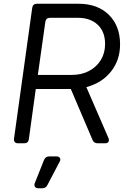

<svg xmlns="http://www.w3.org/2000/svg" viewBox="-20 -765 682 1025"><path d="M77 0Q52 0 55 -26L152 -723Q155 -745 177 -745H399Q501 -745 561 -686Q621 -627 621 -528Q621 -444 572.5 -383Q524 -322 441 -300L559 -28Q564 -16 559 -8Q554 0 540 0H502Q481 0 474 -18L358 -290H171L134 -22Q131 0 109 0ZM182 -365H363Q416 -365 456 -386.5Q496 -408 518.5 -445Q541 -482 541 -530Q541 -596 501.5 -633Q462 -670 395 -670H247Q225 -670 222 -648ZM185 240Q172 240 166.5 232Q161 224 166 212L215 89Q223 70 243 70H281Q295 70 300 78.5Q305 87 298 99L233 223Q225 240 205 240Z"/></svg>

Font: Pitagon Sans Text
Style: Italic
Weight: 400
Italic angle: -8°
Designer: Travis Tran
Foundry: Pitagon
Version: Version 1.001; ttfautohint (v1.8.4.7-5d5b);gftools[0.9.26]